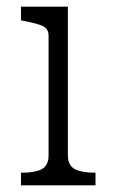

<svg xmlns="http://www.w3.org/2000/svg" viewBox="-20 -557 342 577"><path d="M184 -537V-91Q184 -59 205.5 -48.5Q227 -38 263 -38H267V0H43V-38H48Q84 -38 105 -48.5Q126 -59 126 -91V-449Q126 -471 108 -479Q90 -487 52 -494L43 -496V-537Z"/></svg>

Font: Roboto Serif SemiCondensed ExtraLight
Style: Regular
Weight: 250
Width: 4
Designer: Greg Gazdowicz
Foundry: Commercial Type
Version: Version 1.007